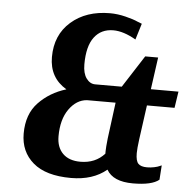

<svg xmlns="http://www.w3.org/2000/svg" viewBox="-50 -709 761 769"><g transform="rotate(5 331.0 -324.5)"><path d="M652 -305H541L522 -167Q517 -129 517 -111Q517 -80 527.5 -69Q538 -58 563 -58Q577 -58 591.5 -61Q606 -64 614 -68L621 -71L617 -13Q588 11 512 11Q432 11 406 -35Q351 11 263 11Q162 11 110.5 -33Q59 -77 59 -150Q59 -228 103.5 -274.5Q148 -321 214 -341Q145 -382 145 -465Q145 -554 205.5 -607Q266 -660 362 -660Q392 -660 424.5 -652Q457 -644 474 -636L492 -629L472 -564Q422 -593 381 -593Q332 -593 304.5 -556.5Q277 -520 277 -447Q277 -411 291.5 -391Q306 -371 327 -371H434L517 -500H569L551 -371H662ZM415 -305H300Q258 -302 228.5 -260.5Q199 -219 199 -151Q199 -107 224 -82Q249 -57 295 -57Q355 -57 392 -98V-108Q392 -121 396 -159Z"/></g></svg>

Font: Arsenal
Style: Bold Italic
Weight: 700
Italic angle: -9.10001°
Designer: Andrij Shevchenko
Foundry: Stairsfor
Version: Version 2.001;PS 002.001;hotconv 1.0.88;makeotf.lib2.5.64775